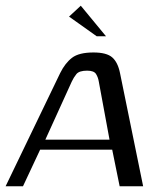

<svg xmlns="http://www.w3.org/2000/svg" viewBox="-36 -646 562 666"><path d="M-16.5 0 172.7 -392.5Q189.8 -427.1 213.9 -445.6Q237.9 -464 288.2 -464Q333.6 -464 353.1 -447.1Q372.7 -430.1 380.3 -392.5L460.5 0H379L353.2 -126.8H103.2L43.8 0ZM121.3 -161.6H343.9L306.7 -362.9Q304.3 -377.8 297.1 -389.3Q289.9 -400.9 266.2 -400.9Q238.7 -400.9 229 -389Q219.4 -377.1 212.9 -362.9ZM299.3 -520.3 203.5 -588.4 244.2 -626.2 331.6 -520.3Z"/></svg>

Font: Genos Thin
Style: Italic
Weight: 100
Italic angle: -8°
Designer: Robert E. Leuschke
Foundry: Robert E. Leuschke
Version: Version 1.010